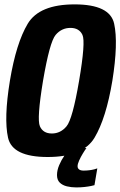

<svg xmlns="http://www.w3.org/2000/svg" viewBox="-20 -701 541 863"><path d="M194.3 4.7Q352.9 4.7 404.9 -82.1Q456.8 -169 485 -337.9Q512.1 -507.4 493.1 -594.4Q474.2 -681.3 315.5 -681.3Q156.9 -681.3 104.8 -594.6Q52.7 -507.8 24.5 -337.9Q-3.1 -169.1 16.1 -82.2Q35.3 4.7 194.3 4.7ZM213.1 -101Q173.6 -101 159.3 -133.5Q145 -166 173.4 -337.9Q203.3 -512.5 230 -544Q256.7 -575.6 296.7 -575.6Q335.9 -575.6 350.6 -544.2Q365.3 -512.8 335.5 -337.9Q306.2 -165.9 279.2 -133.5Q252.3 -101 213.1 -101ZM322.7 141.4Q342 141.4 359.4 139.5Q376.7 137.6 389.2 135Q401.7 132.3 404.6 131.3L417.4 55.8Q414.1 57.3 403.8 60.1Q393.5 62.8 380.7 64.3Q367.9 65.8 355.7 65.8Q342.4 65.8 335.6 60.6Q328.7 55.5 328.7 46.3Q328.7 36.2 335.7 20.5Q342.7 4.7 352.3 -11Q361.9 -26.8 368.5 -35.4H296.3Q284.4 -22.7 270 -2.3Q255.7 18.2 246 41.3Q236.2 64.4 236.2 85.9Q236.2 107.6 248.5 119.7Q260.7 131.7 280.7 136.6Q300.8 141.4 322.7 141.4Z"/></svg>

Font: Anybody Thin Condensed
Style: Italic
Weight: 100
Width: 3
Italic angle: -10°
Version: Version 1.113;gftools[0.9.25]